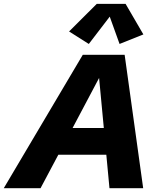

<svg xmlns="http://www.w3.org/2000/svg" viewBox="-75 -992 832 1012"><path d="M-55.2 0 361.3 -703.1H582L679.7 0H502L485.4 -176.3H232.4L138.7 0ZM447.3 -581.1 307.6 -317.4H472.2ZM393.1 -760.3 289.1 -826.2 435.1 -971.7H586.9L680.7 -810.5L555.2 -760.3L503.4 -904.3Z"/></svg>

Font: Schibsted Grotesk ExtraBold
Style: Italic
Weight: 800
Italic angle: -12°
Designer: Bakken & Baeck AS, Henrik Kongsvoll
Foundry: Schibsted ASA
Version: Version 1.100; ttfautohint (v1.8.4.7-5d5b);gftools[0.9.25]